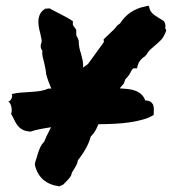

<svg xmlns="http://www.w3.org/2000/svg" viewBox="-20 -656 613 685"><path d="M157.2 -626Q166 -621.1 174.3 -616.7Q182.6 -612.3 190.4 -608.4Q201.2 -602.5 210.9 -597.7Q220.7 -592.8 231.4 -585.9L240.2 -580.1Q239.3 -569.3 240.2 -567.4Q241.2 -565.4 242.2 -563.5L252 -549.8V-539.1Q252 -531.2 252.9 -528.3Q253.9 -525.4 255.9 -523.4L260.7 -511.7Q260.7 -498 263.2 -485.8Q265.6 -473.6 269.5 -462.9Q272.5 -452.1 274.9 -440.4Q277.3 -428.7 276.4 -415Q282.2 -418.9 286.1 -421.9Q288.1 -423.8 293.9 -427.7L350.6 -505.9L349.6 -515.6L370.1 -535.2Q377.9 -543 385.3 -549.8Q392.6 -556.6 397.5 -564.5L408.2 -572.3Q439.5 -621.1 497.1 -632.8L510.7 -635.7L514.6 -622.1Q518.6 -611.3 530.8 -602.5Q543 -593.8 556.6 -585.9L565.4 -580.1Q570.3 -570.3 570.3 -565.4Q570.3 -560.5 569.3 -556.6L573.2 -546.9Q564.5 -523.4 553.7 -512.7Q543 -502 532.2 -493.2Q523.4 -485.4 516.1 -479Q508.8 -472.7 503.9 -462.9L497.1 -455.1Q477.5 -443.4 471.7 -423.8L468.8 -412.1H456.1Q455.1 -412.1 452.1 -408.7Q449.2 -405.3 442.4 -391.6Q435.5 -381.8 432.6 -378.9Q429.7 -376 427.7 -374Q425.8 -370.1 424.8 -366.7Q423.8 -363.3 421.9 -358.4Q413.1 -348.6 407.2 -340.8Q421.9 -339.8 436 -338.4Q450.2 -336.9 462.4 -332.5Q474.6 -328.1 483.9 -319.8Q493.2 -311.5 498 -297.9Q512.7 -296.9 519 -291.5Q525.4 -286.1 527.3 -278.8Q529.3 -271.5 528.8 -263.2Q528.3 -254.9 528.3 -246.1Q513.7 -236.3 491.7 -230Q469.7 -223.6 443.4 -219.7Q417 -215.8 388.2 -214.4Q359.4 -212.9 331.1 -212.9Q324.2 -196.3 319.3 -188Q314.5 -179.7 303.7 -168.9Q293.9 -129.9 257.8 -84Q256.8 -75.2 252.4 -66.9Q248 -58.6 243.2 -50.8Q238.3 -43.9 236.3 -39.1L233.4 -29.3Q228.5 -21.5 223.1 -15.6Q217.8 -9.8 212.9 -4.9Q210.9 -2.9 209 -1Q207 1 205.1 2.9L191.4 8.8Q120.1 -1 104.5 -67.4L105.5 -77.1Q107.4 -82 108.9 -87.4Q110.4 -92.8 112.3 -98.6Q116.2 -112.3 121.6 -126Q127 -139.6 137.7 -150.4Q139.6 -156.2 145 -168Q150.4 -179.7 162.1 -202.1Q105.5 -193.4 89.8 -186.5Q71.3 -187.5 60.5 -193.4Q49.8 -199.2 43 -208Q36.1 -216.8 31.2 -227.5Q26.4 -238.3 19.5 -250Q23.4 -257.8 21 -272.5Q18.6 -287.1 9.8 -293.9Q17.6 -295.9 21.5 -305.7Q25.4 -315.4 21.5 -320.3Q37.1 -324.2 55.2 -325.7Q73.2 -327.1 90.8 -328.1Q108.4 -329.1 124 -331.5Q139.6 -334 151.4 -339.8H163.1Q157.2 -353.5 152.3 -367.2Q147.5 -380.9 144.5 -392.6Q143.6 -404.3 141.6 -413.1Q139.6 -421.9 137.7 -431.6Q134.8 -442.4 132.3 -453.1Q129.9 -463.9 130.9 -475.6Q126 -481.4 125 -489.3L126 -499Q129.9 -505.9 127.9 -517.1Q126 -528.3 123 -540Q120.1 -549.8 118.2 -561.5Q116.2 -573.2 117.2 -585Q118.2 -596.7 123.5 -606.9Q128.9 -617.2 141.6 -625Z"/></svg>

Font: Permanent Marker
Style: Regular
Weight: 400
Designer: Font Diner, Inc
Foundry: Font Diner, Inc
Version: Version 1.000